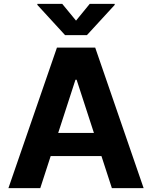

<svg xmlns="http://www.w3.org/2000/svg" viewBox="-20 -974 787 994"><path d="M188.5 0H23.6L274.8 -727.5H472.9L723.6 0H559.2L376.6 -561.3H370.7ZM178.7 -285.9H567.8V-166.2H178.7ZM302.3 -953.9 373.6 -867.2 444.5 -953.9H573.8V-948.6L429.9 -792H317L173.4 -948.6V-953.9Z"/></svg>

Font: Inter
Style: Regular
Weight: 400
Designer: Rasmus Andersson
Foundry: rsms
Version: Version 4.000;git-8c9346024